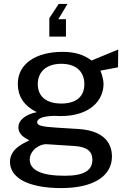

<svg xmlns="http://www.w3.org/2000/svg" viewBox="-20 -790 655 981"><path d="M232 -603H317V-692H278L325 -770H280L232 -697ZM293 171C460 171 552 108 552 10C552 -69 499 -124 379 -131C332 -134 293 -136 267 -138C197 -143 170 -147 170 -166C170 -181 190 -196 255 -198L290 -197C438 -197 509 -275 509 -362C509 -380 501 -411 493 -429L583 -446L584 -537L448 -481C409 -509 367 -525 299 -525C165 -525 71 -465 71 -362C71 -301 99 -251 168 -217C106 -204 74 -174 74 -140C74 -99 112 -83 130 -73C117 -64 31 -37 31 37C31 117 121 171 293 171ZM293 -261C217 -261 173 -297 173 -360C173 -423 217 -464 293 -464C369 -464 411 -424 411 -360C411 -297 370 -261 293 -261ZM311 108C195 108 132 81 132 25C132 -20 180 -56 221 -53L361 -44C426 -40 452 -15 452 26C452 81 409 108 311 108Z"/></svg>

Font: United Sans Medium
Style: Regular
Weight: 500
Designer: Pablo Impallari, Rodrigo Fuenzalida (Modified by Dan O. Williams)
Version: Version 1.000;PS 001.000;hotconv 1.0.88;makeotf.lib2.5.64775